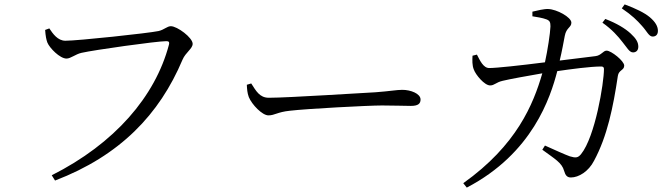

<svg xmlns="http://www.w3.org/2000/svg" viewBox="-20 -802 3040 872"><path d="M204 -673 185 -666C187 -638 190 -623 195 -609C205 -584 252 -536 282 -536C301 -536 323 -556 350 -562C407 -575 691 -615 735 -615C745 -615 751 -613 747 -598C685 -364 501 -150 215 -6L230 18C525 -95 704 -282 809 -531C823 -564 855 -581 855 -603C855 -631 785 -683 756 -683C739 -683 726 -667 700 -661C652 -651 334 -617 277 -617C242 -617 220 -649 204 -673Z M1101 -417C1102 -397 1103 -380 1110 -361C1124 -327 1171 -278 1199 -278C1228 -278 1239 -293 1296 -299C1371 -308 1652 -323 1715 -323C1776 -323 1811 -321 1846 -321C1880 -321 1890 -332 1890 -350C1890 -377 1845 -394 1807 -394C1781 -394 1753 -388 1686 -383C1640 -381 1290 -358 1201 -358C1159 -358 1143 -389 1121 -423Z M2398 -728C2416 -725 2444 -721 2462 -714C2477 -708 2480 -701 2480 -682C2479 -652 2467 -573 2455 -519C2345 -505 2235 -493 2202 -493C2175 -493 2160 -527 2146 -554L2126 -549C2125 -529 2124 -505 2132 -486C2140 -463 2180 -414 2206 -414C2226 -414 2232 -428 2263 -435C2291 -442 2379 -458 2443 -469C2402 -328 2327 -143 2084 30L2100 50C2399 -106 2480 -360 2511 -479C2573 -488 2661 -500 2711 -500C2719 -500 2723 -496 2723 -489C2723 -425 2683 -181 2619 -102C2605 -85 2595 -84 2568 -92C2548 -99 2497 -122 2455 -141L2443 -122C2500 -80 2532 -63 2542 -26C2548 -5 2556 4 2573 4C2608 4 2653 -23 2678 -72C2738 -183 2765 -316 2786 -457C2790 -485 2815 -482 2815 -504C2815 -525 2756 -572 2735 -572C2719 -572 2711 -550 2684 -547C2651 -543 2590 -535 2522 -527C2532 -568 2540 -613 2545 -639C2552 -677 2575 -677 2575 -699C2575 -724 2508 -760 2470 -761C2451 -762 2419 -754 2398 -749ZM2716 -699C2760 -668 2787 -637 2807 -611C2827 -587 2838 -564 2855 -564C2869 -564 2879 -573 2879 -590C2879 -610 2869 -627 2844 -650C2819 -673 2781 -696 2729 -716ZM2804 -764C2850 -733 2874 -709 2896 -684C2918 -660 2927 -636 2944 -636C2959 -636 2968 -645 2968 -662C2968 -682 2957 -702 2931 -724C2907 -744 2868 -763 2817 -782Z"/></svg>

Font: Source Han Serif AKR9
Style: Regular
Weight: 400
Designer: Ryoko NISHIZUKA 西塚涼子 (kana & ideographs); Frank Grießhammer (Latin, Greek & Cyrillic); Sandoll Communications 산돌커뮤니케이션, 
Foundry: Adobe Systems Incorporated
Version: Version 1.005;hotconv 1.0.107;makeotfexe 2.5.65593